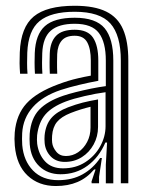

<svg xmlns="http://www.w3.org/2000/svg" viewBox="-20 -629 508 659"><path d="M394.7 0V-421.1Q394.7 -508.3 358.8 -548.5Q323 -588.6 236.4 -588.6Q154.7 -588.6 115.7 -556.5Q76.7 -524.4 73.6 -448.2Q73 -430.6 73 -412.5Q72.9 -394.4 74.4 -376H48.9Q47.4 -395.8 47.2 -412.1Q47.1 -428.3 47.9 -449.2Q51.4 -535.6 95.8 -572.4Q140.3 -609.2 236.4 -609.2Q303.8 -609.2 344.2 -589.4Q384.5 -569.7 402.4 -528.2Q420.4 -486.7 420.4 -421.1V0ZM196.3 -51.2Q240.1 -51.2 272.8 -72.4Q305.6 -93.6 323.9 -126.8Q342.3 -160 342.3 -195.8V-312.5Q309.6 -308.3 270.4 -299.2Q231.2 -290.2 205.8 -280.6Q158.8 -262.8 135.8 -236.2Q112.9 -209.5 107.4 -165Q106.7 -157.9 106.8 -149.6Q107 -141.3 107.6 -135.3Q112.8 -98.4 134.9 -74.8Q156.9 -51.2 196.3 -51.2ZM202.5 -73.3Q172 -73.3 154 -92.2Q136 -111 133.3 -137.7Q132.5 -145.4 132.6 -151.9Q132.6 -158.4 133.1 -164.3Q136.8 -201.1 155.9 -223.5Q175 -245.9 214 -260.8Q240.3 -270.8 263.9 -276.8Q287.4 -282.7 316.5 -287.7V-193.5Q316.5 -160.5 301.4 -133.1Q286.4 -105.7 260.7 -89.5Q234.9 -73.3 202.5 -73.3ZM206.1 -93.5Q228.9 -93.5 248.1 -106.4Q267.3 -119.4 279 -141.6Q290.7 -163.7 290.7 -191.3V-262.5Q274.3 -258.7 257.4 -253.4Q240.6 -248.2 222.4 -241.1Q190.3 -228.3 175.6 -210.4Q160.9 -192.5 158.8 -162.9Q158.2 -155.1 158.4 -149.7Q158.6 -144.3 159 -139.6Q160.9 -123.2 173.1 -108.4Q185.2 -93.5 206.1 -93.5ZM171.9 9.5Q112.8 9.5 74.8 -26.3Q36.7 -62 30.8 -129.1Q29.8 -140.9 29.7 -152.1Q29.7 -163.3 30.6 -174.4Q36.1 -235.9 71.2 -274.2Q106.3 -312.5 180.3 -339.8Q197.6 -346.3 213.9 -351.3Q230.1 -356.3 248.9 -360.6Q267.6 -365 291.7 -369.4V-421.2Q291.7 -461.1 279.4 -483.7Q267.1 -506.3 236.4 -506.3Q205.9 -506.3 191.8 -489.6Q177.6 -472.8 176.3 -443.3Q176 -435.6 175.8 -415.9Q175.6 -396.2 176.5 -376H151Q150 -398.3 150.2 -416Q150.5 -433.8 150.8 -445.8Q152.4 -485.2 172.4 -506Q192.5 -526.9 236.4 -526.9Q281.4 -526.9 299.4 -499.6Q317.4 -472.4 317.4 -421.2V-351.7Q284.8 -345.7 250.8 -337.5Q216.8 -329.4 188.9 -320.3Q126.7 -299.5 93 -261.7Q59.2 -223.9 56.1 -172.1Q55.7 -163.2 55.6 -152Q55.5 -140.7 56.3 -131.3Q61 -76.9 93.3 -43.7Q125.6 -10.6 179.8 -10.6Q227.7 -10.6 263.4 -30.6Q299.2 -50.6 323.9 -86.8H329.7L320 -22.1V0H294.6L294.1 -5.9L308 -47.4H303.2Q278 -17.8 245.8 -4.2Q213.6 9.5 171.9 9.5ZM343.2 0.2V-63.8L347.5 -139.7H341.6Q320.2 -89.4 280.3 -60.1Q240.3 -30.8 187.2 -30.9Q143.5 -31.1 114.8 -58.5Q86.1 -85.8 82.1 -133.3Q81.4 -141.3 81.4 -151.7Q81.4 -162 81.9 -169.9Q86.3 -222.7 114.3 -252.3Q142.3 -281.8 197.4 -300.5Q214.8 -306.4 240.3 -312.9Q265.8 -319.3 293.1 -324.9Q320.4 -330.4 343.2 -333.4V-421.1Q343.2 -484.2 319.4 -515.8Q295.6 -547.4 236.4 -547.4Q181.5 -547.4 154.3 -523.7Q127.2 -500 125 -446.4Q124.5 -431.8 124.3 -413.6Q124.2 -395.5 125.5 -376H99.9Q98.7 -396 98.7 -414.2Q98.7 -432.3 99.3 -446.9Q101.9 -510.7 134.2 -539.4Q166.4 -568.1 236.4 -568.1Q309 -568.1 339 -532.3Q368.9 -496.4 368.9 -421.1V0.2Z"/></svg>

Font: Big Shoulders Inline Text SC Thin
Style: Regular
Weight: 100
Designer: Patric King
Foundry: XO Type Co
Version: Version 2.002